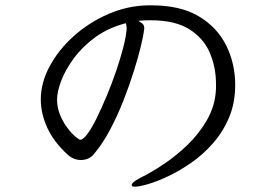

<svg xmlns="http://www.w3.org/2000/svg" viewBox="-20 -695 1040 720"><path d="M541 -619Q530 -619 519.5 -618.5Q509 -618 499 -617Q509 -611 515 -605.5Q521 -600 521 -588Q521 -587 520.5 -584.5Q520 -582 520 -580Q518 -563 508.5 -523Q499 -483 482.5 -430Q466 -377 443.5 -319.5Q421 -262 393 -209Q365 -156 332 -117Q322 -105 309.5 -100Q297 -95 284 -95Q257 -95 236 -113Q182 -162 157.5 -215.5Q133 -269 133 -322Q133 -385 166.5 -447Q200 -509 257 -560Q314 -611 386.5 -642.5Q459 -674 537 -675H548Q657 -675 726 -633.5Q795 -592 828.5 -524Q862 -456 862 -377Q862 -309 839 -254.5Q816 -200 778.5 -157.5Q741 -115 697 -84.5Q653 -54 610.5 -34Q568 -14 535 -4.5Q502 5 486 5Q477 5 476 3Q474 1 474 -2Q474 -11 506 -28Q547 -48 594 -79.5Q641 -111 683.5 -152Q726 -193 755 -243Q784 -293 789 -348Q790 -356 790 -364Q790 -372 790 -380Q790 -442 767 -496.5Q744 -551 690.5 -585Q637 -619 545 -619ZM452 -608Q386 -591 337.5 -555.5Q289 -520 257 -476.5Q225 -433 209.5 -392Q194 -351 194 -322Q194 -291 205.5 -263.5Q217 -236 233 -215Q249 -194 263 -182.5Q277 -171 281 -171Q292 -171 308.5 -193.5Q325 -216 343.5 -254Q362 -292 381 -337.5Q400 -383 416 -430Q432 -477 442.5 -518Q453 -559 455 -587Q455 -589 454.5 -595.5Q454 -602 452 -608Z"/></svg>

Font: Moon Stars Kai T
Style: Regular
Weight: 400
Designer: GuiWonder
Version: Version 1.101